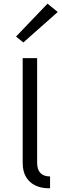

<svg xmlns="http://www.w3.org/2000/svg" viewBox="-20 -992 328 1024"><path d="M101 -682H178V-125Q178 -51 247 -51V12H238Q200 12 168.8 -2.8Q137.5 -17.5 119.2 -47.5Q101 -77.5 101 -123ZM104.5 -765.5 65.5 -797 233.5 -972.5 288 -928Z"/></svg>

Font: Betina Sans
Style: Regular
Weight: 400
Designer: Jonathan Pinhorn (font) & Cristiano Sobral (main changes)
Version: Version 2.001;April 28, 2021;FontCreator 13.0.0.2655 32-bit;